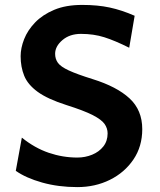

<svg xmlns="http://www.w3.org/2000/svg" viewBox="-20 -745 647 777"><path d="M524.9 -681.2 502.9 -551.8Q445.3 -580.6 402.3 -594.2Q359.4 -607.9 307.6 -607.9Q262.2 -607.9 232.7 -582.8Q203.1 -557.6 203.1 -527.3Q203.1 -506.3 214.4 -490.7Q225.6 -475.1 258.3 -460Q291 -444.8 355 -424.8Q452.6 -394.5 504.2 -346.9Q555.7 -299.3 555.7 -222.2Q555.7 -152.3 520 -99.6Q484.4 -46.9 424.8 -17.3Q365.2 12.2 293 12.2Q216.3 12.2 150.4 -6.3Q84.5 -24.9 43.9 -53.7L68.4 -188Q120.6 -146 177.2 -126.7Q233.9 -107.4 293 -107.4Q324.7 -107.4 352.8 -118.9Q380.9 -130.4 398.2 -152.3Q415.5 -174.3 415.5 -205.1Q415.5 -225.6 403.3 -243.2Q391.1 -260.7 355.5 -279.1Q319.8 -297.4 249 -319.8Q172.4 -344.2 132.3 -373.5Q92.3 -402.8 77.9 -438.5Q63.5 -474.1 63.5 -517.6Q63.5 -550.3 77.6 -586.4Q91.8 -622.6 122.1 -654.1Q152.3 -685.5 199.5 -705.3Q246.6 -725.1 312.5 -725.1Q375 -725.1 423.8 -714.6Q472.7 -704.1 524.9 -681.2Z"/></svg>

Font: Andika
Style: Bold
Weight: 700
Designer: Victor Gaultney, Annie Olsen, Julie Remington, Don Collingsworth, Eric Hays, Becca Hirsbrunner
Foundry: SIL International
Version: Version 6.101